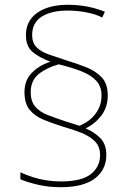

<svg xmlns="http://www.w3.org/2000/svg" viewBox="-20 -779 558 800"><path d="M82 -395Q82 -444 112 -475Q142 -506 190 -522Q146 -538 117 -561.5Q88 -585 88 -633Q88 -692 135 -725.5Q182 -759 263 -759Q308 -759 347 -751Q386 -743 417 -730L406 -706Q379 -720 340 -727.5Q301 -735 263 -735Q193 -735 153.5 -709.5Q114 -684 114 -633Q114 -599 134 -580.5Q154 -562 186.5 -551Q219 -540 258 -527Q301 -514 340 -498.5Q379 -483 404 -456.5Q429 -430 429 -381Q429 -333 403 -298.5Q377 -264 337 -244Q374 -228 398.5 -203Q423 -178 423 -133Q423 -72 375.5 -35.5Q328 1 233 1Q181 1 137 -9.5Q93 -20 65 -32V-61Q91 -49 118 -40.5Q145 -32 174 -27.5Q203 -23 233 -23Q320 -23 358.5 -53.5Q397 -84 397 -133Q397 -168 376 -189.5Q355 -211 320.5 -225Q286 -239 243 -251Q199 -265 162 -280Q125 -295 103.5 -321.5Q82 -348 82 -395ZM108 -395Q108 -356 127.5 -334Q147 -312 179.5 -299.5Q212 -287 251 -274L311 -255Q353 -272 378 -305Q403 -338 403 -381Q403 -418 382 -441.5Q361 -465 321.5 -481Q282 -497 225 -511Q176 -498 142 -471Q108 -444 108 -395Z"/></svg>

Font: Noto Sans Khmer Thin
Style: Regular
Weight: 250
Version: Version 2.003